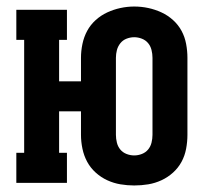

<svg xmlns="http://www.w3.org/2000/svg" viewBox="-20 -560 640 588"><path d="M391 8Q370 8 349 4.5Q328 1 308.5 -8Q289 -17 273 -31.5Q257 -46 247 -64.5Q237 -83 232.5 -104.5Q228 -126 228 -147V-219H161V-92H185V0H30V-92H54V-438H30V-530H185V-438H161V-311H228V-383Q228 -404 232.5 -425.5Q237 -447 247 -465.5Q257 -484 273 -498.5Q289 -513 308.5 -522Q328 -531 349 -535.5Q370 -540 391 -540Q413 -540 434 -535.5Q455 -531 474.5 -522Q494 -513 510 -498.5Q526 -484 536 -465.5Q546 -447 550 -425.5Q554 -404 554 -383V-147Q554 -126 550 -104.5Q546 -83 536 -64.5Q526 -46 510 -31.5Q494 -17 474.5 -8Q455 1 434 4.5Q413 8 391 8ZM391 -84Q403 -84 414.5 -88.5Q426 -93 433.5 -102Q441 -111 444 -123Q447 -135 447 -147V-383Q447 -395 444 -407Q441 -419 433.5 -428Q426 -437 414.5 -441.5Q403 -446 391 -446Q379 -446 367.5 -441.5Q356 -437 348.5 -427.5Q341 -418 338 -406.5Q335 -395 335 -383V-147Q335 -135 338 -123Q341 -111 348.5 -102Q356 -93 367.5 -88.5Q379 -84 391 -84Z"/></svg>

Font: Iosevka Curly Slab SmBdEx
Style: Regular
Weight: 600
Width: 7
Monospace: yes
Designer: Belleve Invis
Foundry: Belleve Invis
Version: Version 11.1.0; ttfautohint (v1.8.3)